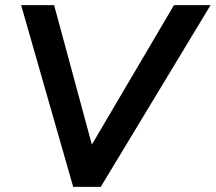

<svg xmlns="http://www.w3.org/2000/svg" viewBox="-20 -725 837 745"><path d="M264 0 62 -705H190L350 -114H307L655 -705H797L371 0Z"/></svg>

Font: Nunito Sans 12pt
Style: Bold Italic
Weight: 700
Italic angle: -9°
Designer: Vernon Adams
Foundry: Vernon Adams
Version: Version 3.101;gftools[0.9.27]